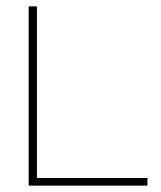

<svg xmlns="http://www.w3.org/2000/svg" viewBox="-20 -583 505 603"><path d="M70 -15V-563H96V-15ZM70 0V-24H443V0Z"/></svg>

Font: Darker Grotesque Light Light
Style: Regular
Weight: 300
Version: Version 1.000;gftools[0.9.28]